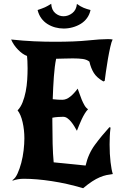

<svg xmlns="http://www.w3.org/2000/svg" viewBox="-20 -953 663 1016"><path d="M46 0Q61 -9 72.5 -34Q84 -59 92.5 -91Q101 -123 105 -157.5Q109 -192 109 -221Q109 -266 99.5 -307Q90 -348 73 -369Q89 -385 99.5 -411.5Q110 -438 116 -468.5Q122 -499 124 -531Q126 -563 126 -591Q126 -614 125 -631Q124 -648 123 -657Q100 -665 75.5 -690Q51 -715 39 -744Q103 -737 160.5 -734.5Q218 -732 269 -732Q378 -732 445 -739Q512 -746 551 -746Q559 -746 565 -745.5Q571 -745 576 -744Q570 -733 563.5 -704Q557 -675 551 -640.5Q545 -606 540.5 -573.5Q536 -541 534 -525L527 -522Q492 -542 476.5 -567Q461 -592 453 -627Q439 -638 418 -641Q397 -644 365 -644Q339 -644 315 -643Q291 -642 277 -642Q269 -603 265 -547Q261 -491 259 -428Q273 -426 287.5 -425.5Q302 -425 310 -425Q331 -425 351.5 -441.5Q372 -458 391 -484Q396 -472 401 -456.5Q406 -441 412.5 -425.5Q419 -410 427 -396Q435 -382 446 -375Q437 -366 428.5 -352Q420 -338 412.5 -322Q405 -306 398.5 -290Q392 -274 387 -261Q381 -272 373 -285Q365 -298 356 -309Q347 -320 336.5 -327.5Q326 -335 314 -335Q305 -335 288 -334Q271 -333 257 -330V-312Q257 -249 258.5 -192.5Q260 -136 264 -94L433 -77Q447 -139 482.5 -187Q518 -235 559 -280L565 -278Q562 -255 561 -232.5Q560 -210 560 -189Q560 -137 565 -95Q570 -53 577 -32Q560 -30 543.5 -26.5Q527 -23 508 -15Q489 -7 467.5 7Q446 21 420 43Q336 18 254 5.5Q172 -7 106 -7Q74 -7 47 3ZM459 -900Q454 -876 440.5 -857.5Q427 -839 407.5 -827Q388 -815 364.5 -808.5Q341 -802 317 -802Q294 -802 272 -808Q250 -814 231 -826Q212 -838 198.5 -856.5Q185 -875 179 -900Q191 -904 200.5 -907.5Q210 -911 218 -914.5Q226 -918 233.5 -922.5Q241 -927 251 -933Q253 -900 272.5 -883.5Q292 -867 316 -867Q341 -867 362.5 -883.5Q384 -900 387 -932Q407 -918 423 -911.5Q439 -905 459 -900Z"/></svg>

Font: New Rocker
Style: Regular
Weight: 400
Designer: Pablo Impallari, Brenda Gallo, Rodrigo Fuenzalida
Foundry: Pablo Impallari, Brenda Gallo, Rodrigo Fuenzalida
Version: Version 1.000; ttfautohint (v0.93) -l 8 -r 50 -G 200 -x 14 -